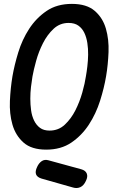

<svg xmlns="http://www.w3.org/2000/svg" viewBox="-20 -760 640 988"><path d="M235 -88Q281 -88 313.5 -118.5Q346 -149 368 -192.5Q390 -236 403.5 -284Q417 -332 422 -367Q426 -389 429.5 -418.5Q433 -448 433.5 -478.5Q434 -509 429.5 -538.5Q425 -568 414 -591Q403 -614 383.5 -628Q364 -642 333 -642Q288 -642 255.5 -611.5Q223 -581 201 -537.5Q179 -494 166 -447Q153 -400 147 -366Q143 -343 139.5 -313Q136 -283 136 -252.5Q136 -222 140 -192.5Q144 -163 155.5 -139.5Q167 -116 186 -102Q205 -88 235 -88ZM218 10Q142 10 101 -26.5Q60 -63 44 -119Q28 -175 31 -241Q34 -307 44 -367Q54 -425 74 -490.5Q94 -556 130 -611.5Q166 -667 219.5 -703.5Q273 -740 350 -740Q426 -740 467.5 -704Q509 -668 525 -612.5Q541 -557 538.5 -492Q536 -427 526 -368Q516 -308 495 -241.5Q474 -175 437.5 -119Q401 -63 347.5 -26.5Q294 10 218 10ZM194 159Q171 152 165.5 137Q160 122 171 99Q180 79 195 69Q210 59 230 65L398 111Q420 117 426.5 133Q433 149 422 171Q411 195 393.5 203Q376 211 356 205Z"/></svg>

Font: Maple Mono Medium
Style: Italic
Weight: 500
Italic angle: -10°
Monospace: yes
Designer: subframe7536
Version: Version 7.000